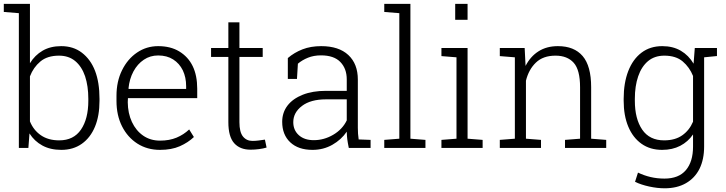

<svg xmlns="http://www.w3.org/2000/svg" viewBox="-26 -782 3836 1015"><path d="M298.3 10.3Q240.2 10.3 198 -12.7Q155.8 -35.6 129.9 -76.7L124 0H73.7V-712.4L-5.9 -718.8V-761.7H132.3V-447.8Q158.2 -490.2 199.5 -514.2Q240.7 -538.1 297.4 -538.1Q361.3 -538.1 406.2 -503.9Q500 -432.6 500 -259.8V-249.5Q500 -169.4 476.1 -112.3Q452.1 -54.2 406.7 -22Q361.3 10.3 298.3 10.3ZM287.1 -40Q363.3 -40 402.1 -96.9Q440.9 -153.8 440.9 -249.5V-259.8Q440.9 -326.7 423.8 -378.9Q406.2 -430.2 371.8 -459Q337.4 -487.8 286.1 -487.8Q224.1 -487.8 187.3 -456.8Q150.4 -425.8 132.3 -378.4V-140.1Q150.9 -94.2 189.9 -67.1Q229 -40 287.1 -40Z M819.8 10.3Q752.4 10.3 700.2 -22.9Q648.4 -56.2 619.1 -114.3Q589.8 -172.4 589.8 -248.5V-275.4Q589.8 -351.6 619.1 -410.6Q648.4 -470.2 698.5 -504.2Q748.5 -538.1 810.1 -538.1Q875.5 -538.1 921.4 -510.3Q1016.6 -452.6 1016.6 -313V-263.2H650.4L649.4 -241.7Q649.9 -183.6 671.4 -137.2Q692.9 -91.3 731 -64.9Q769 -38.6 819.8 -38.6Q869.6 -38.6 907.5 -54.4Q945.3 -70.3 974.1 -97.7L999 -57.6Q968.3 -28.3 924.6 -9Q880.9 10.3 819.8 10.3ZM653.3 -314.9 654.3 -312H958V-326.7Q958 -373 940.4 -410.2Q922.4 -446.8 889.4 -467.8Q856.4 -488.8 810.1 -488.8Q767.6 -488.8 734.4 -466.3Q700.7 -443.8 679.4 -404.3Q658.2 -364.7 653.3 -314.9Z M1298.3 9.3Q1242.7 9.3 1211.9 -25.1Q1181.2 -59.6 1181.2 -136.2V-481H1089.8V-528.3H1181.2V-664.1H1239.7V-528.3H1362.8V-481H1239.7V-136.2Q1239.7 -83.5 1258.5 -60.3Q1277.3 -37.1 1308.6 -37.1Q1325.2 -37.1 1341.3 -39.3Q1357.4 -41.5 1374.5 -43.9L1383.3 -2Q1365.7 3.4 1343.3 6.3Q1320.8 9.3 1298.3 9.3Z M1626 10.3Q1550.8 10.3 1508.3 -29.8Q1465.8 -69.8 1465.8 -138.2Q1465.8 -187 1494.1 -224.1Q1522.5 -260.7 1574.5 -281.2Q1626.5 -301.8 1697.8 -301.8H1807.1V-362.3Q1807.1 -419.4 1773.2 -454.3Q1739.3 -489.3 1670.9 -489.3Q1632.3 -489.3 1601.8 -476.8Q1571.3 -464.4 1548.8 -445.3L1543.9 -364.7H1495.6V-475.1Q1529.8 -504.4 1573.2 -521.2Q1616.7 -538.1 1671.9 -538.1Q1765.1 -538.1 1815.4 -491.2Q1865.7 -444.3 1865.7 -361.3V-106.4Q1865.7 -90.8 1866.7 -75.4Q1867.7 -60.1 1870.1 -44.9L1933.1 -42.5V0H1817.9Q1812 -28.8 1809.8 -46.4Q1807.6 -64 1807.1 -85.9Q1778.3 -43.5 1731 -16.6Q1683.6 10.3 1626 10.3ZM1632.8 -41Q1687 -41 1735.6 -69.6Q1784.2 -98.1 1807.1 -145.5V-256.8H1697.3Q1616.2 -256.8 1570.3 -221.9Q1524.4 -187 1524.4 -136.2Q1524.4 -93.8 1553.7 -67.4Q1583 -41 1632.8 -41Z M2223.1 -42.5V0H2005.4V-42.5L2085 -48.8V-712.4L2005.4 -718.8V-761.7H2143.6V-48.8Z M2445.8 -761.7V-677.2H2380.4V-761.7ZM2525.4 -42.5V0H2307.6V-42.5L2387.2 -48.8V-479L2307.6 -485.4V-528.3H2445.8V-48.8Z M2834 -42.5V0H2616.2V-42.5L2695.8 -48.8V-479L2616.2 -485.4V-528.3H2747.6L2752.4 -433.6Q2777.8 -483.4 2820.8 -510.7Q2863.8 -538.1 2923.3 -538.1Q3009.3 -538.1 3054.2 -485.6Q3099.1 -433.1 3099.1 -321.3V-48.8L3178.7 -42.5V0H2960.9V-42.5L3040.5 -48.8V-320.8Q3040.5 -412.6 3006.8 -450.2Q2973.1 -487.8 2910.6 -487.8Q2845.2 -487.8 2807.1 -451.2Q2769 -414.6 2754.4 -355.5V-48.8Z M3764.2 -528.3V-485.8L3696.3 -479V-6.8Q3696.3 60.5 3671.9 110.4Q3647 159.7 3600.1 186.5Q3553.2 213.4 3487.8 213.4Q3449.2 213.4 3406.2 204.1Q3363.3 194.8 3331.1 179.2L3346.7 130.4Q3377.9 145.5 3412.8 153.8Q3447.8 162.1 3486.8 162.1Q3562 162.1 3599.9 117.4Q3637.7 72.8 3637.7 -6.8V-71.3Q3611.3 -32.7 3570.1 -11.2Q3528.8 10.3 3474.1 10.3Q3410.6 10.3 3365.2 -22Q3319.8 -54.2 3295.4 -112.5Q3271 -170.9 3271 -249.5V-259.8Q3271 -343.8 3295.4 -406.7Q3319.8 -469.2 3365.5 -503.7Q3411.1 -538.1 3475.1 -538.1Q3531.7 -538.1 3573.2 -513.7Q3614.7 -489.3 3640.6 -445.3L3647 -528.3ZM3637.7 -138.7V-380.4Q3619.1 -426.8 3583 -457.3Q3546.9 -487.8 3485.8 -487.8Q3434.6 -487.8 3399.9 -459Q3365.2 -429.7 3347.7 -378.4Q3330.1 -327.1 3330.1 -259.8V-249.5Q3330.1 -153.8 3368.9 -96.9Q3407.7 -40 3484.9 -40Q3542.5 -40 3580.3 -66.4Q3618.2 -92.8 3637.7 -138.7Z"/></svg>

Font: Hanuman Light
Style: Regular
Weight: 300
Designer: Danh Hong
Version: Version 8.002; ttfautohint (v1.8.3)